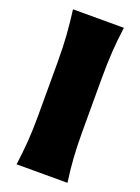

<svg xmlns="http://www.w3.org/2000/svg" viewBox="-154 -885 695 952"><g transform="rotate(20 193.5 -409.0)"><path d="M60.1 0Q68.8 -64.9 73.5 -126.2Q78.1 -187.5 78.1 -265.1V-543.9Q78.1 -624 73.5 -687.5Q68.8 -751 60.1 -817.9H328.6Q319.3 -751 315.2 -687.5Q311 -624 311 -543.9V-265.1Q311 -187.5 315.2 -126.2Q319.3 -64.9 328.6 0Z"/></g></svg>

Font: Pinar-DS1-FD ExtraBold
Style: Regular
Weight: 800
Designer: Amin Abedi
Version: Version 2.000